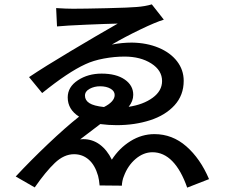

<svg xmlns="http://www.w3.org/2000/svg" viewBox="-20 -804 1040 879"><path d="M314 -764Q365 -764 469.5 -766.5Q574 -769 606 -772Q645 -775 675 -784L730 -714Q693 -703 621.5 -668.5Q550 -634 492 -600Q539 -609 584 -609Q652 -608 706 -585.5Q760 -563 790.5 -523.5Q821 -484 821 -434Q821 -368 779 -322Q737 -276 667 -253.5Q597 -231 514 -231Q477 -231 439 -236L347 -166L361 -167Q403 -167 436.5 -142.5Q470 -118 492 -73Q526 -126 577.5 -158Q629 -190 687 -190Q769 -190 833 -134Q897 -78 937 16L837 55Q809 -25 769 -66Q729 -107 678 -107Q637 -107 601 -76.5Q565 -46 547 3Q543 12 540.5 24.5Q538 37 538 46L436 45Q434 20 429 1Q415 -48 386.5 -73Q358 -98 319 -98Q273 -98 231 -58Q189 -18 139 54L52 4Q119 -68 199.5 -144.5Q280 -221 342 -270Q290 -303 290 -358Q290 -406 336.5 -436.5Q383 -467 445 -467Q512 -467 551 -440Q590 -413 590 -370Q590 -341 569 -315Q636 -325 679 -356.5Q722 -388 722 -433Q722 -482 672.5 -513.5Q623 -545 550 -545Q504 -545 455.5 -536Q407 -527 371 -510Q292 -474 173 -378L113 -451Q183 -498 304.5 -570.5Q426 -643 519 -696Q469 -695 375.5 -691Q282 -687 241 -683L237 -767Q285 -764 314 -764ZM505 -369Q505 -387 486 -398Q467 -409 438 -409Q412 -409 390.5 -397.5Q369 -386 369 -366Q369 -345 389 -332Q409 -319 456 -314Q480 -326 492.5 -340Q505 -354 505 -369Z"/></svg>

Font: Sinter Medium
Style: Regular
Weight: 500
Foundry: Adobe & rsms
Version: Version 1.000